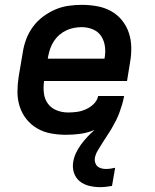

<svg xmlns="http://www.w3.org/2000/svg" viewBox="-20 -548 640 792"><path d="M393 224Q370 224 347.5 218.5Q325 213 308.5 199.5Q292 186 285 164.5Q278 143 282 120Q285 101 293.5 83Q302 65 314 48.5Q326 32 340 17Q354 2 370 -12Q341 0 311.5 4Q282 8 253 8Q221 8 190.5 2.5Q160 -3 134 -18Q108 -33 89.5 -56Q71 -79 61.5 -108Q52 -137 52 -168.5Q52 -200 57 -232L74 -332Q78 -359 88 -386Q98 -413 115.5 -437Q133 -461 157 -479Q181 -497 207.5 -508.5Q234 -520 262 -524Q290 -528 317 -528Q349 -528 380 -522.5Q411 -517 437.5 -502.5Q464 -488 483 -464.5Q502 -441 511.5 -412.5Q521 -384 521.5 -352Q522 -320 516 -288L504 -214H162Q158 -189 161 -164Q164 -139 177.5 -120.5Q191 -102 213.5 -93Q236 -84 261 -84Q279 -84 297.5 -86.5Q316 -89 334 -97Q352 -105 366.5 -119Q381 -133 385 -152H492Q489 -135 484 -118Q479 -101 473 -84.5Q467 -68 459 -52Q451 -36 442 -20.5Q433 -5 422.5 10.5Q412 26 402.5 41.5Q393 57 383.5 72.5Q374 88 371 105Q370 115 373 124Q376 133 382.5 138.5Q389 144 398 146.5Q407 149 417 149Q427 149 436.5 147.5Q446 146 455 144L442 219Q430 221 417.5 222.5Q405 224 393 224ZM177 -306H411Q416 -331 413 -355Q410 -379 398 -398Q386 -417 364 -426.5Q342 -436 317 -436Q302 -436 285.5 -433Q269 -430 254 -423Q239 -416 225.5 -404.5Q212 -393 202.5 -378.5Q193 -364 187.5 -348.5Q182 -333 179 -317Z"/></svg>

Font: Iosevka Aile Semibold Oblique
Style: Regular
Weight: 600
Italic angle: -9°
Designer: Belleve Invis
Foundry: Belleve Invis
Version: Version 31.1.0; ttfautohint (v1.8.4)